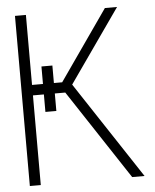

<svg xmlns="http://www.w3.org/2000/svg" viewBox="-51 -744 637 787"><g transform="rotate(-5 267.5 -350.0)"><path d="M512 0 249 -399 460 -700H410L209 -412H175V-484H130V-412H85V-700H40V0H85V-369H130V-297H175V-369H218L461 0Z"/></g></svg>

Font: Advent Pro Light
Style: Regular
Weight: 300
Version: Version 3.000